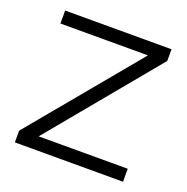

<svg xmlns="http://www.w3.org/2000/svg" viewBox="-100 -615 692 709"><g transform="rotate(20 246.0 -260.5)"><path d="M31 -46 383 -470H39V-521H457V-475L106 -51H456V0H31Z"/></g></svg>

Font: PTCRaleway
Style: Regular
Weight: 400
Designer: Matt McInerney, Pablo Impallari, Rodrigo Fuenzalida
Foundry: Matt McInerney, Pablo Impallari, Rodrigo Fuenzalida
Version: Version 3.000g; ttfautohint (v1.5) -l 8 -r 28 -G 28 -x 14 -D